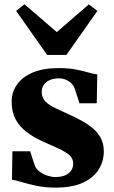

<svg xmlns="http://www.w3.org/2000/svg" viewBox="-20 -866 532 898"><path d="M239.5 11.5Q192 11.5 152.2 3.2Q112.5 -5 83 -14Q53.5 -23 36 -25.5L38 -158.5H121L143.5 -89.5Q150 -74.5 166 -62.8Q182 -51 201.8 -44.5Q221.5 -38 238 -38Q266.5 -38 285.2 -46.2Q304 -54.5 313.2 -69Q322.5 -83.5 322.5 -101Q322.5 -125 303.8 -141Q285 -157 252 -172Q219 -187 175.5 -206.5Q136.5 -224.5 104.5 -248.5Q72.5 -272.5 53.5 -307.2Q34.5 -342 34.5 -390.5Q34.5 -435.5 59.8 -471Q85 -506.5 133.8 -527Q182.5 -547.5 253.5 -547.5Q301.5 -547.5 335.5 -540.8Q369.5 -534 393.5 -527Q417.5 -520 435 -518L432.5 -383H351.5L330.5 -449Q325.5 -464.5 314.2 -475.8Q303 -487 287.8 -493.2Q272.5 -499.5 254.5 -499.5Q231 -499.5 212.8 -491.5Q194.5 -483.5 184.8 -469.2Q175 -455 175 -436Q175 -409 192.8 -391.2Q210.5 -373.5 239.5 -360Q268.5 -346.5 301 -331.5Q331.5 -318 360.8 -302Q390 -286 413.8 -266.2Q437.5 -246.5 451.5 -220Q465.5 -193.5 465.5 -158Q465.5 -112.5 442 -74Q418.5 -35.5 368.8 -12Q319 11.5 239.5 11.5ZM200.5 -609 55.5 -815 94.5 -846 245.5 -716 395.5 -845.5 435.5 -815 290.5 -609Z"/></svg>

Font: Merriweather 72pt Black
Style: Regular
Weight: 900
Version: Version 2.100